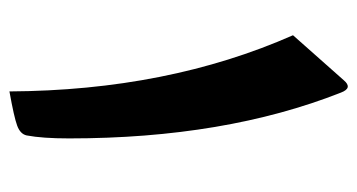

<svg xmlns="http://www.w3.org/2000/svg" viewBox="-195 -561 757 407"><g transform="rotate(90 183.5 -357.5)"><path d="M176.3 -701.7Q273.4 -455.6 273.4 -125.5Q273.4 -68.8 267.1 -35.6Q264.2 -22 246.3 -15.4Q228.5 -8.8 173.8 1Q171.9 -334.5 54.7 -600.1L149.9 -707.5Q166.5 -727.5 176.3 -701.7Z"/></g></svg>

Font: Sahel FD
Style: Bold-FD
Weight: 700
Foundry: Saber Rastikerdar (saber.rastikerdar@gmail.com)
Version: Version 3.3.0